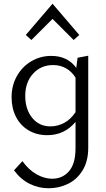

<svg xmlns="http://www.w3.org/2000/svg" viewBox="-20 -718 569 1027"><path d="M148 -504 118 -531 261 -698 404 -531 374 -504 261 -617ZM452 -420V72Q452 144 422 193Q392 242 343.5 265.5Q295 289 240 289Q186 289 138 265Q90 241 55 193L100 144Q133 190 175 214Q217 238 259 238Q314 238 349 198Q384 158 384 74V-66Q325 5 233 5Q176 5 132.5 -21Q89 -47 65.5 -93Q42 -139 42 -198Q42 -260 70 -310.5Q98 -361 147 -390Q196 -419 254 -419Q341 -419 388 -355L395 -409ZM384 -118V-303Q363 -336 332.5 -353Q302 -370 264 -370Q199 -370 157 -324Q115 -278 115 -205Q115 -134 152 -88Q189 -42 250 -42Q288 -42 323 -60.5Q358 -79 384 -118Z"/></svg>

Font: Ysabeau Infant
Style: Regular
Weight: 400
Designer: Christian Thalmann (Catharsis Fonts)
Version: Version 0.003